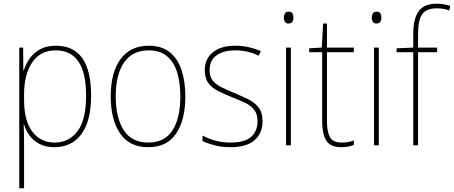

<svg xmlns="http://www.w3.org/2000/svg" viewBox="-20 -785 2452 1037"><path d="M282 -538Q472 -538 472 -269Q472 -131 419.5 -60.5Q367 10 274 10Q227 10 193.5 -7.5Q160 -25 139.5 -53Q119 -81 110 -113H108Q109 -88 109.5 -60.5Q110 -33 110 -4V232H84V-528H105L106 -403H108Q118 -437 139.5 -468Q161 -499 196 -518.5Q231 -538 282 -538ZM281 -513Q198 -513 154 -448Q110 -383 110 -275V-246Q110 -132 155 -73.5Q200 -15 275 -15Q352 -15 398.5 -76Q445 -137 445 -269Q445 -513 281 -513Z M981 -264Q981 -139 932 -64.5Q883 10 780 10Q679 10 628.5 -64.5Q578 -139 578 -265Q578 -393 631 -465.5Q684 -538 783 -538Q854 -538 897.5 -502.5Q941 -467 961 -405Q981 -343 981 -264ZM605 -265Q605 -150 648 -82.5Q691 -15 780 -15Q870 -15 912 -81.5Q954 -148 954 -264Q954 -336 937.5 -392Q921 -448 883 -480.5Q845 -513 783 -513Q695 -513 650 -447.5Q605 -382 605 -265Z M1398 -130Q1398 -66 1355 -28Q1312 10 1225 10Q1177 10 1137.5 -0.5Q1098 -11 1074 -23V-53Q1107 -35 1145.5 -25Q1184 -15 1225 -15Q1302 -15 1336.5 -46Q1371 -77 1371 -131Q1371 -168 1353.5 -191Q1336 -214 1305 -229Q1274 -244 1235 -259Q1194 -276 1160 -292.5Q1126 -309 1106 -335.5Q1086 -362 1086 -407Q1086 -466 1129 -502Q1172 -538 1251 -538Q1291 -538 1326.5 -529.5Q1362 -521 1389 -509L1377 -484Q1354 -497 1319.5 -505Q1285 -513 1251 -513Q1187 -513 1149.5 -486Q1112 -459 1112 -407Q1112 -370 1129.5 -349Q1147 -328 1176.5 -313.5Q1206 -299 1243 -284Q1283 -267 1318.5 -250Q1354 -233 1376 -205.5Q1398 -178 1398 -130Z M1539 -722Q1555 -722 1560 -712Q1565 -702 1565 -690Q1565 -677 1559.5 -667.5Q1554 -658 1538 -658Q1524 -658 1518.5 -667.5Q1513 -677 1513 -690Q1513 -702 1518.5 -712Q1524 -722 1539 -722ZM1551 -528V0H1525V-528Z M1824 -15Q1845 -15 1861.5 -18Q1878 -21 1891 -27V-2Q1877 3 1861.5 6.5Q1846 10 1824 10Q1763 10 1741.5 -27Q1720 -64 1720 -130V-503H1650V-524L1718 -528L1725 -658H1746V-528H1891V-503H1746V-130Q1746 -74 1762 -44.5Q1778 -15 1824 -15Z M2014 -722Q2030 -722 2035 -712Q2040 -702 2040 -690Q2040 -677 2034.5 -667.5Q2029 -658 2013 -658Q1999 -658 1993.5 -667.5Q1988 -677 1988 -690Q1988 -702 1993.5 -712Q1999 -722 2014 -722ZM2026 -528V0H2000V-528Z M2341 -503H2238V0H2212V-503H2122V-524L2212 -528V-604Q2212 -683 2241 -724Q2270 -765 2339 -765Q2361 -765 2379 -761.5Q2397 -758 2412 -753L2406 -728Q2391 -735 2373 -737.5Q2355 -740 2339 -740Q2283 -740 2260.5 -708Q2238 -676 2238 -601V-528H2341Z"/></svg>

Font: Noto Sans Thai SemCond Thin
Style: Regular
Weight: 100
Width: 4
Designer: Monotype Design Team
Foundry: Monotype Imaging Inc.
Version: Version 2.002; ttfautohint (v1.8.4.7-5d5b)